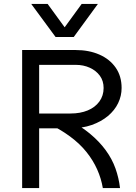

<svg xmlns="http://www.w3.org/2000/svg" viewBox="-20 -951 690 971"><path d="M154 -302V-377H337Q386 -377 423.5 -392.5Q461 -408 482.5 -437.5Q504 -467 504 -506Q504 -542 485 -568Q466 -594 434 -608.5Q402 -623 363 -623H154V-698H363Q430 -698 482.5 -675Q535 -652 565 -609Q595 -566 595 -506Q595 -466 577.5 -429.5Q560 -393 526 -364.5Q492 -336 444 -319Q396 -302 334 -302ZM92 0V-698H178V0ZM500 0Q492 -48 471.5 -94Q451 -140 417.5 -182Q384 -224 334 -261Q284 -298 218 -329L314 -351Q384 -317 433 -276.5Q482 -236 514.5 -191.5Q547 -147 564 -99Q581 -51 587 0ZM138 -931H221L307 -813L393 -931H475L353 -764H261Z"/></svg>

Font: Azeret Mono Light
Style: Regular
Weight: 300
Designer: Martin Vácha
Foundry: Displaay
Version: Version 1.002